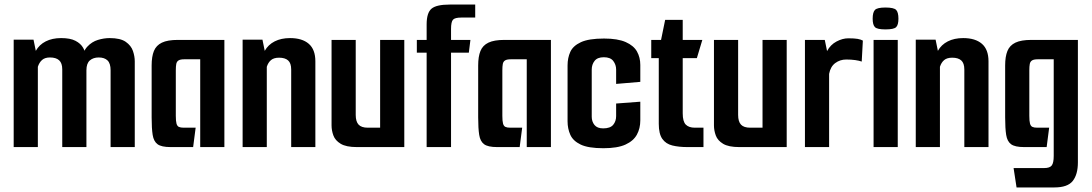

<svg xmlns="http://www.w3.org/2000/svg" viewBox="-20 -645 4787 842"><path d="M40 0V-471H127L137 -422Q152 -449 180.5 -463.5Q209 -478 248 -478Q288 -478 311 -466Q334 -454 344.5 -435.5Q355 -417 357 -396L335 -376Q343 -419 363 -440.5Q383 -462 409.5 -470Q436 -478 461 -478Q508 -478 531.5 -461.5Q555 -445 563 -421.5Q571 -398 571 -376V0H465V-337Q465 -367 451.5 -380Q438 -393 413 -393Q389 -393 374 -380Q359 -367 359 -337V0H253V-341Q253 -368 239.5 -380.5Q226 -393 199 -393Q177 -393 164.5 -382Q152 -371 146 -352V0Z M728 0Q688 0 671 -12.5Q654 -25 649.5 -53.5Q645 -82 645 -130V-358Q645 -397 655 -421.5Q665 -446 690 -458Q715 -470 760 -470H964V0H858V-385H788Q771 -385 763 -380Q755 -375 753 -364.5Q751 -354 751 -336V-137Q751 -114 754 -103Q757 -92 764.5 -88.5Q772 -85 786 -85H838L827 0Z M1044 -471H1131L1141 -422Q1156 -449 1184.5 -463.5Q1213 -478 1252 -478Q1305 -478 1334 -453Q1363 -428 1363 -376V0H1257V-340Q1257 -368 1243.5 -380Q1230 -392 1204 -392Q1181 -392 1168.5 -381.5Q1156 -371 1150 -352V0H1044Z M1545 0Q1498 0 1474 -14.5Q1450 -29 1442 -51Q1434 -73 1434 -95V-470H1540V-141Q1540 -112 1552.5 -98.5Q1565 -85 1593 -85H1647V-470H1753V0Z M1851 -414H1808V-470H1851V-538Q1851 -589 1872.5 -607Q1894 -625 1952 -625H2064V-568H2003Q1975 -568 1966.5 -558.5Q1958 -549 1958 -518V-470H2043L2036 -414H1958V0H1851Z M2160 0Q2120 0 2103 -12.5Q2086 -25 2081.5 -53.5Q2077 -82 2077 -130V-358Q2077 -397 2087 -421.5Q2097 -446 2122 -458Q2147 -470 2192 -470H2396V0H2290V-385H2220Q2203 -385 2195 -380Q2187 -375 2185 -364.5Q2183 -354 2183 -336V-137Q2183 -114 2186 -103Q2189 -92 2196.5 -88.5Q2204 -85 2218 -85H2270L2259 0Z M2626 5Q2560 5 2526.5 -11Q2493 -27 2481 -54Q2469 -81 2469 -113V-358Q2469 -391 2481 -417.5Q2493 -444 2527.5 -460Q2562 -476 2629 -476Q2689 -476 2724 -460.5Q2759 -445 2773.5 -419Q2788 -393 2788 -360V-286L2682 -277V-340Q2682 -361 2669.5 -377.5Q2657 -394 2628 -394Q2600 -394 2587.5 -378Q2575 -362 2575 -340V-133Q2575 -112 2587 -97Q2599 -82 2625 -82Q2656 -82 2669 -97.5Q2682 -113 2682 -136V-191L2788 -199V-117Q2788 -82 2773 -54.5Q2758 -27 2723 -11Q2688 5 2626 5Z M2995 0Q2957 0 2928.5 -7Q2900 -14 2884.5 -36Q2869 -58 2869 -102V-390H2836V-470H2879L2897 -558H2974V-470H3060L3036 -390H2974V-148Q2974 -112 2987.5 -98.5Q3001 -85 3027 -85H3065V0Z M3222 0Q3175 0 3151 -14.5Q3127 -29 3119 -51Q3111 -73 3111 -95V-470H3217V-141Q3217 -112 3229.5 -98.5Q3242 -85 3270 -85H3324V-470H3430V0Z M3510 0V-470H3597L3607 -421Q3622 -449 3648.5 -463Q3675 -477 3700 -477Q3727 -477 3741 -474.5Q3755 -472 3764 -467L3759 -375Q3748 -379 3730.5 -381.5Q3713 -384 3691 -384Q3664 -384 3643 -368.5Q3622 -353 3616 -321V0Z M3811 0V-470H3917V0ZM3863 -516Q3827 -516 3817 -526Q3807 -536 3807 -563Q3807 -591 3817 -601.5Q3827 -612 3863 -612Q3900 -612 3910 -601.5Q3920 -591 3920 -563Q3920 -536 3910 -526Q3900 -516 3863 -516Z M3996 -471H4083L4093 -422Q4108 -449 4136.5 -463.5Q4165 -478 4204 -478Q4257 -478 4286 -453Q4315 -428 4315 -376V0H4209V-340Q4209 -368 4195.5 -380Q4182 -392 4156 -392Q4133 -392 4120.5 -381.5Q4108 -371 4102 -352V0H3996Z M4438 177 4425 92H4559Q4584 92 4592.5 80.5Q4601 69 4601 39V-385H4531Q4514 -385 4506 -380Q4498 -375 4496 -364.5Q4494 -354 4494 -336V-137Q4494 -114 4497 -103Q4500 -92 4507.5 -88.5Q4515 -85 4529 -85H4581L4570 0H4471Q4431 0 4414 -12.5Q4397 -25 4392.5 -53.5Q4388 -82 4388 -130V-358Q4388 -397 4398 -421.5Q4408 -446 4433 -458Q4458 -470 4503 -470H4707V67Q4707 120 4684.5 148.5Q4662 177 4604 177Z"/></svg>

Font: Smooch Sans
Style: Bold
Weight: 700
Designer: Robert E. Leuschke
Foundry: Robert E. Leuschke
Version: Version 1.010